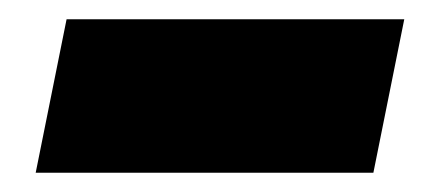

<svg xmlns="http://www.w3.org/2000/svg" viewBox="-20 -404 439 199"><path d="M49 -384H399L367 -225H17Z"/></svg>

Font: Readiness ExtraBold
Style: Italic
Weight: 800
Italic angle: -12°
Designer: Katatrad Team
Foundry: CadsonDemak
Version: Version 1.00;January 16, 2020;FontCreator 12.0.0.2550 64-bit